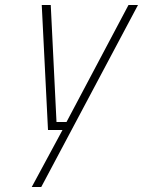

<svg xmlns="http://www.w3.org/2000/svg" viewBox="-20 -520 572 768"><path d="M147 -500H183L206 -32H246L494 -500H532L145 228H107L230 0H172Z"/></svg>

Font: TitilliumWebThinItalic
Style: Thin Italic
Weight: 200
Italic angle: -13°
Version: Version 1.001;PS 57.000;hotconv 1.0.70;makeotf.lib2.5.55311